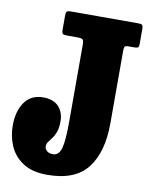

<svg xmlns="http://www.w3.org/2000/svg" viewBox="-86 -812 692 893"><g transform="rotate(10 260.0 -366.0)"><path d="M1.5 -180.5Q1.5 -248.5 31.5 -291.2Q61.5 -334 119 -334Q168 -334 192.5 -307Q217 -280 217 -238Q217 -207 209.8 -187.5Q202.5 -168 193 -155.8Q183.5 -143.5 176.5 -133.8Q169.5 -124 169.5 -112Q169.5 -99.5 179.8 -90.5Q190 -81.5 208.5 -81.5Q236 -81.5 246.5 -116.5Q257 -151.5 257 -240V-607.5Q257 -627 251.2 -631.8Q245.5 -636.5 225.5 -636.5H179.5Q163.5 -636.5 158 -640Q152.5 -643.5 152.5 -660.5V-723.5Q152.5 -741 156.5 -745.5Q160.5 -750 177.5 -750H493.5Q507.5 -750 512.2 -746.2Q517 -742.5 517 -727.5V-656.5Q517 -642.5 512.2 -639.5Q507.5 -636.5 494 -636.5H467Q453 -636.5 450 -631.2Q447 -626 447 -611.5V-270Q447 -133.5 388.8 -58Q330.5 17.5 198.5 17.5Q128 17.5 84.5 -10.8Q41 -39 21.2 -84.2Q1.5 -129.5 1.5 -180.5Z"/></g></svg>

Font: Besley* Condensed Heavy
Style: Regular
Weight: 800
Width: 3
Designer: Owen Earl
Foundry: indestructible type*
Version: Version 3.000; ttfautohint (v1.8.3)